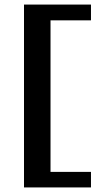

<svg xmlns="http://www.w3.org/2000/svg" viewBox="-20 -731 426 840"><path d="M85 89V-711H378V-642H201V21H378V89Z"/></svg>

Font: Arsenal SC
Style: Bold
Weight: 700
Designer: Andrij Shevchenko
Foundry: Stairsfor
Version: Version 2.001; ttfautohint (v1.8.4.7-5d5b)